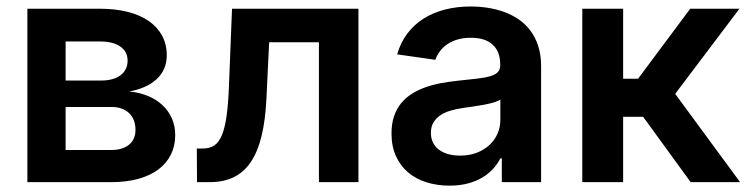

<svg xmlns="http://www.w3.org/2000/svg" viewBox="-20 -573 2355 604"><path d="M66.1 -545.5H295.1Q343.4 -545.5 382.3 -535.5Q421.2 -525.6 448.3 -506.6Q475.5 -487.6 490.1 -460.4Q504.6 -433.2 504.6 -398.8Q504.6 -375.7 496.4 -357.1Q488.3 -338.4 472.8 -324Q457.4 -309.7 435.5 -299.9Q413.7 -290.1 386.4 -285.2Q418.3 -282.3 445 -271.3Q471.6 -260.3 490.8 -242.5Q509.9 -224.8 520.6 -200.8Q531.2 -176.8 531.2 -148.1Q531.2 -114.3 517.8 -87Q504.3 -59.7 478.7 -40.3Q453.1 -21 415.7 -10.5Q378.2 0 330.3 0H66.1ZM330.3 -101.2Q365.8 -101.2 386 -117.9Q406.2 -134.6 406.2 -164.1Q406.2 -198.2 386 -217.3Q365.8 -236.5 330.3 -236.5H186.4V-101.2ZM297.6 -319.6Q337 -319.6 359.2 -336.3Q381.4 -353 381.4 -382.5Q381.4 -410.5 358.5 -426.5Q335.6 -442.5 295.1 -442.5H186.4V-319.6Z M599.1 -105.8H617.9Q639.2 -105.8 653.8 -115.2Q668.3 -124.6 677.9 -147.5Q687.5 -170.5 692.8 -208.5Q698.2 -246.4 700.3 -304L709.9 -545.5H1107.6V0H983.3V-440H826.7L818.2 -264.2Q815 -196 803.1 -146.3Q791.2 -96.6 769.5 -64.1Q747.9 -31.6 715.7 -15.8Q683.6 0 639.6 0H599.8Z M1394.2 11Q1355.1 11 1321.7 0.5Q1288.4 -9.9 1263.8 -30.7Q1239.3 -51.5 1225.5 -82.2Q1211.6 -112.9 1211.6 -153.1Q1211.6 -183.9 1219.6 -207.4Q1227.6 -230.8 1241.8 -248.2Q1256 -265.6 1275.6 -277.9Q1295.1 -290.1 1318 -298.3Q1340.9 -306.5 1366.7 -311.3Q1392.4 -316.1 1418.7 -318.9Q1454.9 -322.8 1480.5 -325.6Q1506 -328.5 1522.2 -333.3Q1538.4 -338.1 1546 -346.1Q1553.6 -354 1553.6 -367.9V-370Q1553.6 -410.5 1530 -432.4Q1506.4 -454.2 1461.3 -454.2Q1437.9 -454.2 1419.2 -448.7Q1400.6 -443.2 1386.7 -433.6Q1372.9 -424 1363.6 -411.4Q1354.4 -398.8 1349.4 -384.9L1229.4 -402Q1240.1 -439.3 1261.4 -467.5Q1282.7 -495.7 1312.7 -514.6Q1342.7 -533.4 1380.1 -543Q1417.6 -552.6 1460.6 -552.6Q1486.5 -552.6 1513.1 -548.7Q1539.8 -544.7 1564.3 -536Q1588.8 -527.3 1610.3 -513Q1631.7 -498.6 1647.7 -477.8Q1663.7 -457 1672.9 -429Q1682.2 -400.9 1682.2 -365.1V0H1558.6V-74.9H1554.3Q1545.5 -57.9 1531.4 -42.3Q1517.4 -26.6 1497.5 -14.7Q1477.6 -2.8 1451.9 4.1Q1426.1 11 1394.2 11ZM1427.6 -83.5Q1456.7 -83.5 1479.9 -92.5Q1503.2 -101.6 1519.7 -116.8Q1536.2 -132.1 1545.1 -152.5Q1554 -172.9 1554 -195.7V-259.9Q1547.6 -255 1533.2 -250.7Q1518.8 -246.4 1501.4 -243.3Q1484 -240.1 1466.4 -237.6Q1448.9 -235.1 1436.1 -233.3Q1414.4 -230.1 1396.1 -224.6Q1377.8 -219.1 1364.3 -209.7Q1350.9 -200.3 1343.2 -187Q1335.6 -173.7 1335.6 -155.2Q1335.6 -137.4 1342.3 -124.1Q1349.1 -110.8 1361.3 -101.7Q1373.6 -92.7 1390.4 -88.1Q1407.3 -83.5 1427.6 -83.5Z M1811.8 -545.5H1940.3V-325.3H1987.2L2151.3 -545.5H2306.1L2104 -277.7L2308.2 0H2152.7L2003.2 -205.6H1940.3V0H1811.8Z"/></svg>

Font: Interop SemBd
Style: Regular
Weight: 600
Designer: Rasmus Andersson, Google, Jang Haemin
Foundry: jhaemin
Version: Version 1.008